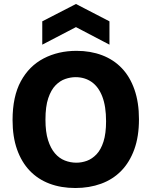

<svg xmlns="http://www.w3.org/2000/svg" viewBox="-20 -929 760 963"><path d="M358 14Q286 14 228 -8Q170 -30 129 -73Q88 -116 65.5 -179.5Q43 -243 43 -327Q43 -445 84.5 -521.5Q126 -598 199 -636Q272 -674 364 -674Q434 -674 492 -652Q550 -630 591 -587Q632 -544 654.5 -479.5Q677 -415 677 -331Q677 -244 653.5 -179.5Q630 -115 588 -72Q546 -29 487 -7.5Q428 14 358 14ZM363 -113Q390 -113 416 -122.5Q442 -132 464 -155Q486 -178 499 -218.5Q512 -259 512 -321Q512 -396 493 -445Q474 -494 439.5 -518Q405 -542 359 -542Q334 -542 307.5 -533Q281 -524 258.5 -501Q236 -478 222 -436.5Q208 -395 208 -329Q208 -267 221 -226Q234 -185 255.5 -160Q277 -135 305 -124Q333 -113 363 -113ZM192 -705V-822L361 -909L529 -822V-705L361 -793Z"/></svg>

Font: Bricolage Grotesque 48pt Condensed ExtraBold ExtraBold
Style: Regular
Weight: 800
Version: Version 1.000;gftools[0.9.30]